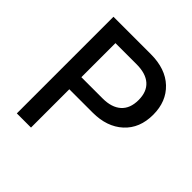

<svg xmlns="http://www.w3.org/2000/svg" viewBox="-199 -912 1066 1066"><g transform="rotate(45 334.0 -379.5)"><path d="M91.8 0V-758.8H384.8Q501 -758.8 566.9 -696.3Q632.8 -633.8 632.8 -530.3Q632.8 -423.8 565.4 -362.3Q498 -300.8 386.7 -300.8H203.1V0ZM203.1 -395.5H370.1Q440.4 -395.5 479 -429.7Q517.6 -463.9 517.6 -530.3Q517.6 -595.7 479.5 -629.4Q441.4 -663.1 369.1 -663.1H203.1Z"/></g></svg>

Font: Gothic A1 SemiBold
Style: Regular
Weight: 600
Version: Version 2.50